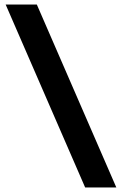

<svg xmlns="http://www.w3.org/2000/svg" viewBox="-20 -790 540 850"><path d="M495 40H357L5 -770H143Z"/></svg>

Font: M PLUS 1 Code
Style: Regular
Weight: 400
Designer: Coji Morishita
Foundry: UNDERFOREST DESIGN
Version: Version 1.005